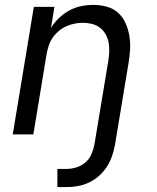

<svg xmlns="http://www.w3.org/2000/svg" viewBox="-20 -548 640 783"><path d="M214 215V141H250Q270 141 290.5 135Q311 129 327.5 115Q344 101 352.5 81.5Q361 62 365 42L422 -302Q425 -321 425.5 -340Q426 -359 422.5 -376.5Q419 -394 410 -409.5Q401 -425 387 -435.5Q373 -446 355 -450.5Q337 -455 318 -455Q301 -455 283.5 -451.5Q266 -448 249.5 -440.5Q233 -433 218.5 -420.5Q204 -408 194 -393Q184 -378 178.5 -361Q173 -344 170 -327L116 0H32L118 -520H202L188 -434Q201 -456 220.5 -474.5Q240 -493 263 -505.5Q286 -518 311 -523Q336 -528 361 -528Q389 -528 416 -520.5Q443 -513 462 -495.5Q481 -478 492 -453.5Q503 -429 507.5 -402Q512 -375 510.5 -347Q509 -319 504 -290L449 42Q445 65 437 88Q429 111 416 131.5Q403 152 384 169Q365 186 342.5 196.5Q320 207 296.5 211Q273 215 250 215Z"/></svg>

Font: Iosevka Aile
Style: Italic
Weight: 400
Italic angle: -9°
Designer: Belleve Invis
Foundry: Belleve Invis
Version: Version 28.0.1; ttfautohint (v1.8.4)